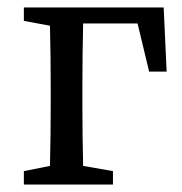

<svg xmlns="http://www.w3.org/2000/svg" viewBox="-20 -495 487 515"><path d="M44 0V-36L114 -50Q115 -88 115.5 -131.5Q116 -175 116 -210V-265Q116 -299 115.5 -343.5Q115 -388 114 -426L44 -439V-475H419L427 -303H380L349 -432H203Q202 -394 201.5 -347Q201 -300 201 -265V-210Q201 -175 201.5 -131Q202 -87 203 -50L283 -36V0Z"/></svg>

Font: Source Serif Pro
Style: Regular
Weight: 400
Designer: Frank Grießhammer
Foundry: Adobe Systems Incorporated
Version: Version 2.000;PS 1.000;hotconv 16.6.51;makeotf.lib2.5.65220